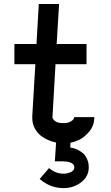

<svg xmlns="http://www.w3.org/2000/svg" viewBox="-20 -716 565 976"><path d="M307.1 -90.3Q325.2 -90.3 340.6 -99.1Q356 -107.9 357.4 -120.6H460Q459 -114.7 458.3 -106.7Q457.5 -98.6 457 -95.7Q456.5 -92.8 455.3 -87.6Q454.1 -82.5 451.9 -77.6Q449.7 -72.8 445.8 -64.9Q444.3 -62 440.9 -56.6Q437.5 -51.3 425.3 -38.1Q413.1 -24.9 398.7 -14.6Q384.3 -4.4 359.6 3.9Q335 12.2 307.1 12.2H297.4Q273.9 12.2 248.3 4.4Q222.7 -3.4 198.7 -18.3Q174.8 -33.2 159.4 -58.8Q144 -84.5 144 -116.2V-124L159.7 -389.6H53.2V-492.2H165.5L177.2 -695.8H280.3L268.1 -492.2H419.9V-389.6H262.2L246.6 -118.2Q246.6 -117.7 247.6 -115.2Q248.5 -112.8 252 -108.4Q255.4 -104 260.5 -100.1Q265.6 -96.2 275.4 -93.3Q285.2 -90.3 297.4 -90.3ZM357.9 134.8Q357.9 125.5 351.8 118.9Q345.7 112.3 335.7 109.4Q325.7 106.4 316.7 105.2Q307.6 104 297.9 104H258.8L265.6 1.5V-5.9H338.9V4.4L336.9 33.7Q361.8 38.1 380.1 48.1Q398.4 58.1 408 68.8Q417.5 79.6 423.1 93.5Q428.7 107.4 429.9 116.5Q431.2 125.5 431.2 134.8Q431.2 184.1 386.7 214.8Q350.1 240.2 303.7 240.2Q235.4 240.2 181.6 193.8L229.5 138.2Q262.7 167 303.7 167Q321.8 167 339.8 158.9Q357.9 150.9 357.9 134.8Z"/></svg>

Font: Anka/Coder Condensed
Style: Bold
Weight: 700
Width: 4
Monospace: yes
Version: Version 001.100